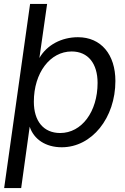

<svg xmlns="http://www.w3.org/2000/svg" viewBox="-20 -732 632 970"><path d="M1 218H87L130 -92C151 -28 211 12 292 12C444 12 563 -136 563 -323C563 -456 491 -544 374 -544C291 -544 217 -505 179 -439L218 -712H132ZM284 -60C200 -60 151 -120 151 -218C151 -364 233 -472 342 -472C425 -472 473 -411 473 -313C473 -168 393 -60 284 -60Z"/></svg>

Font: Ronzino Oblique
Style: Italic
Weight: 400
Italic angle: -8°
Designer: Nunzio Mazzaferro
Foundry: Collletttivo
Version: Version 1.000;Glyphs 3.3 (3337)